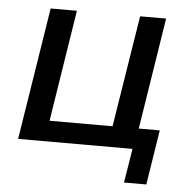

<svg xmlns="http://www.w3.org/2000/svg" viewBox="-48 -552 718 729"><g transform="rotate(5 311.0 -187.0)"><path d="M451 130 472 0H36L116 -504H216L149 -79H389L457 -504H556L489 -79H569L536 130Z"/></g></svg>

Font: Winston Medium
Style: Italic
Weight: 500
Italic angle: -9°
Designer: Original fonts by Vernon Adams / Changes by Cristiano Sobral
Foundry: Original fonts by Vernon Adams / Changes by Cristiano Sobral
Version: Version 2.503;July 17, 2020;FontCreator 13.0.0.2655 64-bit